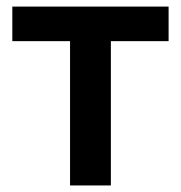

<svg xmlns="http://www.w3.org/2000/svg" viewBox="-20 -566 553 586"><path d="M17.6 -440.4V-545.9H494.6V-440.4H318.4V0H193.8V-440.4Z"/></svg>

Font: Inter Tight SemiBold
Style: Regular
Weight: 600
Designer: Rasmus Andersson
Foundry: rsms
Version: Version 3.004; ttfautohint (v1.8.4.7-5d5b)